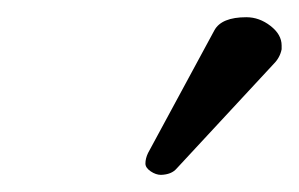

<svg xmlns="http://www.w3.org/2000/svg" viewBox="-20 -751 347 223"><path d="M266.1 -731Q281.2 -731 294.2 -720.9Q307.1 -710.9 307.1 -698.2V-693.8Q305.2 -684.1 297.9 -676.8L185.1 -555.2Q179.2 -548.3 167 -547.9Q161.1 -547.9 155 -552Q148.9 -556.2 148.9 -561Q148.9 -566.9 151.9 -573.2L229 -715.8Q237.3 -731 266.1 -731Z"/></svg>

Font: Linux Libertine
Style: Semibold Italic
Weight: 600
Italic angle: -11.5°
Designer: Philipp H. Poll
Foundry: Philipp H. Poll
Version: Version 5.1.2 ; ttfautohint (v0.9)